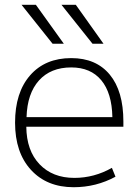

<svg xmlns="http://www.w3.org/2000/svg" viewBox="-20 -773 584 803"><path d="M200 -590 70 -753H130L247 -590ZM367 -590 237 -753H297L413 -590ZM91 -283H450Q448 -384 403.5 -437.5Q359 -491 278 -491Q192 -491 143 -436.5Q94 -382 91 -283ZM90 -243Q91 -143 145.5 -86Q200 -29 291 -29Q374 -29 448 -71L463 -34Q382 10 288 10Q176 10 109.5 -62.5Q43 -135 43 -260Q43 -386 106 -458Q169 -530 278 -530Q382 -530 439 -461Q496 -392 496 -265V-243Z"/></svg>

Font: M PLUS 1p Light
Style: Regular
Weight: 300
Version: Version 1.061